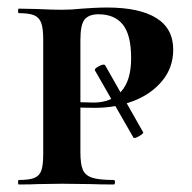

<svg xmlns="http://www.w3.org/2000/svg" viewBox="-20 -491 511 511"><path d="M260 -317 361 -139Q363 -136 350 -128.5Q337 -121 335 -125L233 -303Q230 -308 243.5 -315Q257 -322 260 -317ZM283 -12Q286 -12 286 -6Q286 0 283 0Q245 0 224 -1L145 -2L80 -1Q62 0 30 0Q28 0 28 -6Q28 -12 30 -12Q58 -12 71.5 -17.5Q85 -23 90 -37Q95 -51 95 -81V-387Q95 -416 89.5 -430.5Q84 -445 70.5 -450.5Q57 -456 30 -456Q28 -456 28 -462Q28 -468 30 -468L79 -467Q121 -465 144 -465Q170 -465 198 -468Q209 -469 229.5 -470Q250 -471 265 -471Q351 -471 396 -443Q441 -415 441 -359Q441 -311 411.5 -275.5Q382 -240 334.5 -222Q287 -204 234 -204Q189 -204 187 -206Q184 -209 184 -213Q184 -219 192 -219L229 -218Q276 -218 302.5 -247.5Q329 -277 329 -336Q329 -398 307 -425.5Q285 -453 242 -453Q217 -453 205.5 -439.5Q194 -426 194 -385V-85Q194 -54 200.5 -39Q207 -24 225.5 -18Q244 -12 283 -12Z"/></svg>

Font: Cormorant Unicase
Style: Bold
Weight: 700
Designer: Christian Thalmann (Catharsis Fonts)
Foundry: Catharsis Fonts
Version: Version 4.000